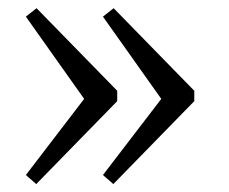

<svg xmlns="http://www.w3.org/2000/svg" viewBox="-20 -447 569 478"><path d="M70.2 11.3 44.4 -11.3 189.5 -200.8 44.4 -405.6 71 -426.6 271.8 -221V-195.2ZM262.1 11.3 236.3 -11.3 381.5 -200.8 236.3 -405.6 262.9 -426.6 463.7 -221V-195.2Z"/></svg>

Font: Playfair 9pt Light
Style: Regular
Weight: 300
Designer: Claus Eggers Sørensen
Foundry: Claus Eggers Sørensen
Version: Version 2.001;gftools[0.9.30]